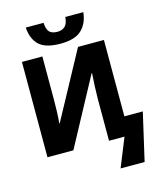

<svg xmlns="http://www.w3.org/2000/svg" viewBox="-161 -1061 1162 1389"><g transform="rotate(-15 420.5 -366.0)"><path d="M381 -769Q270 -769 221.5 -814.5Q173 -860 167 -947H300Q303 -897 322 -877.5Q341 -858 382 -858Q417 -858 438.5 -878.5Q460 -899 463 -947H598Q590 -865 540 -817Q490 -769 381 -769ZM566 215 653 0H537V-316Q537 -355 539.5 -407.5Q542 -460 545 -505H542L270 0H76V-714H229V-394Q229 -353 227.5 -305Q226 -257 222 -214H225L496 -714H690V-142H828L746 215Z"/></g></svg>

Font: Noto Sans SemiCondensed ExtraBold
Style: Regular
Weight: 800
Width: 4
Designer: Monotype Design Team
Foundry: Monotype Imaging Inc.
Version: Version 2.013; ttfautohint (v1.8.4.7-5d5b)